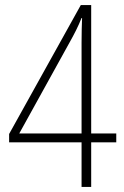

<svg xmlns="http://www.w3.org/2000/svg" viewBox="-20 -738 488 758"><path d="M439 -176V-211H340V-718H299L16 -209V-176H302V0H340V-176ZM302 -211H56L255 -571C273 -603 288 -632 302 -667H304C303 -635 302 -612 302 -569Z"/></svg>

Font: Noto Sans Arabic UI Cn XLt
Style: Regular
Weight: 200
Width: 3
Designer: Monotype Design Team, Nadine Chahine and Nizar Qandah
Foundry: Monotype Imaging Inc.
Version: Version 2.010